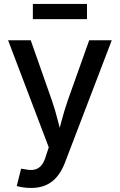

<svg xmlns="http://www.w3.org/2000/svg" viewBox="-20 -745 607 973"><path d="M64.9 197.8 86.9 109.9 106.4 112.8Q132.3 118.7 152.8 115Q173.3 111.3 188.5 94.5Q203.6 77.6 212.9 44.9L227.1 1.5L21 -541H135.7L243.2 -235.4Q260.3 -185.5 272.5 -136.2Q284.7 -86.9 298.3 -38.1H266.6Q280.3 -86.9 293.2 -136.5Q306.2 -186 323.2 -235.4L432.1 -541H546.4L309.6 78.1Q293.5 120.6 269.8 149.4Q246.1 178.2 213.4 192.9Q180.7 207.5 138.2 207.5Q114.7 207.5 95.2 204.3Q75.7 201.2 64.9 197.8ZM420.9 -725.1V-647.9H146.5V-725.1Z"/></svg>

Font: Inter 17pt Medium
Style: Regular
Weight: 500
Version: Version 4.001;git-66647c0bb